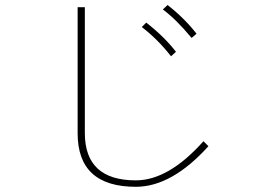

<svg xmlns="http://www.w3.org/2000/svg" viewBox="-20 -717 1040 757"><path d="M622.1 -679.7 640.6 -697.3Q708 -644.5 754.9 -584L735.4 -567.4Q674.8 -640.6 622.1 -679.7ZM539.1 -610.4 556.6 -627.9Q628.9 -571.3 673.8 -512.7L654.3 -495.1Q603.5 -560.5 539.1 -610.4ZM286.1 -191.4V-688.5H314.5V-192.4Q314.5 -5.9 515.6 -5.9Q644.5 -5.9 782.2 -160.2L801.8 -140.6Q657.2 19.5 515.6 19.5Q286.1 19.5 286.1 -191.4Z"/></svg>

Font: Gothic A1 Thin
Style: Regular
Weight: 250
Designer: HanYang I&C Co.,Ltd.
Foundry: HanYang I&C Co.,Ltd.
Version: Version 2.50